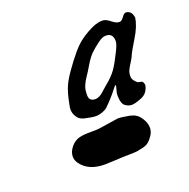

<svg xmlns="http://www.w3.org/2000/svg" viewBox="-76 -621 494 503"><g transform="rotate(-20 171.0 -370.0)"><path d="M70.1 -220Q63.5 -228.8 63.5 -239.7Q63.5 -252.9 74.5 -266.1Q84.7 -277.8 97.5 -281.1Q110.4 -284.4 129.8 -284.1Q149.2 -283.7 160.2 -285.9Q206.3 -293.2 207.8 -293.2Q215.1 -293.2 219.5 -292.5Q220.9 -292.5 225.3 -291.7Q229.7 -291 231.6 -290.6Q233.4 -290.3 236.7 -289.9Q240 -289.6 241.8 -288.8Q243.7 -288.1 246.9 -287.4Q250.2 -286.6 251.7 -285.9Q253.2 -285.2 255.7 -283.7Q258.3 -282.2 260.1 -280.8Q262 -279.3 264.2 -277.1Q266.4 -274.9 267.8 -272.7Q279.5 -257.3 279.5 -241.9Q279.5 -230.2 272.2 -220Q266.4 -211.2 260.1 -206.1Q253.9 -200.9 242.9 -198.4Q231.9 -195.8 227.2 -195.1Q222.4 -194.3 205.9 -194Q189.5 -193.6 186.5 -193.6Q184.3 -193.6 164.9 -192.5Q145.5 -191.4 136 -191.4Q90.6 -191.4 70.1 -220ZM153.8 -377.9Q153.8 -360.8 171.4 -360.8Q176.3 -360.8 181.9 -363.5Q187.5 -366.2 191.2 -369.4Q194.8 -372.6 201.2 -378.4Q207.5 -384.3 210.9 -386.7Q229 -401.4 239.3 -415.8Q249.5 -430.2 261.7 -455.1Q272.9 -476.6 272.9 -485.4Q272.9 -507.8 253.4 -507.8Q249.5 -507.8 245.8 -506.8Q242.2 -505.9 238.3 -503.4Q234.4 -501 232.2 -499.5Q230 -498 224.9 -493.9Q219.7 -489.7 217.8 -488.3Q211.9 -483.4 207.3 -479Q202.6 -474.6 198 -468.5Q193.4 -462.4 191.4 -459.5Q189.5 -456.5 184.1 -447.5Q178.7 -438.5 176.8 -435.5Q174.8 -432.1 169.9 -425Q165 -418 163.3 -414.6Q161.6 -411.1 158.7 -405Q155.8 -398.9 154.8 -392.6Q153.8 -386.2 153.8 -377.9ZM178.7 -323.2Q167.5 -318.4 156.7 -318.4Q152.3 -318.4 140.6 -320.3Q139.2 -320.8 135.3 -321.5Q131.3 -322.3 130.1 -322.5Q128.9 -322.8 125.5 -323.5Q122.1 -324.2 120.8 -325Q119.6 -325.7 116.9 -326.9Q114.3 -328.1 112.8 -329.3Q111.3 -330.6 109.6 -332.5Q107.9 -334.5 106.4 -336.9Q100.1 -346.2 100.1 -357.9Q100.1 -364.3 105.5 -387.7Q111.3 -413.1 121.1 -430.4Q130.9 -447.8 150.4 -473.6Q167.5 -496.1 180.4 -508.8Q193.4 -521.5 213.9 -533.2Q239.3 -547.9 255.9 -547.9H259.8Q268.1 -547.4 279.3 -538.3Q290.5 -529.3 298.3 -529.3H300.8Q306.2 -529.8 312 -538.3Q317.9 -546.9 322.8 -546.9H324.2Q338.9 -545.4 341.8 -526.4Q338.9 -503.4 320.8 -474.1Q302.7 -444.8 297.9 -432.6Q294.9 -426.3 289.3 -417.7Q283.7 -409.2 280.5 -402.1Q277.3 -395 277.3 -386.7V-382.8Q278.3 -374.5 289.1 -365.2Q291 -363.8 296.6 -363Q302.2 -362.3 303.7 -359.4Q306.2 -354.5 306.2 -351.6Q306.2 -345.7 300.8 -335.9Q295.4 -326.2 283.2 -321.3Q264.6 -314 256.3 -314Q247.1 -314 239.3 -319.3Q237.3 -320.8 235.6 -322.3Q233.9 -323.7 232.9 -326.2Q231.9 -328.6 231.2 -329.8Q230.5 -331.1 230 -334.2Q229.5 -337.4 229.2 -338.6Q229 -339.8 228.8 -343.8Q228.5 -347.7 228.5 -348.6V-351.6Q228.5 -356.4 230.7 -363.8Q232.9 -371.1 233.4 -374V-376Q233.4 -377.4 232.9 -377.4Q231.4 -377.4 227.1 -371.8Q222.7 -366.2 216.6 -358.6Q210.4 -351.1 207 -347.7Q203.6 -344.2 198.5 -338.6Q193.4 -333 189.2 -329.3Q185.1 -325.7 178.7 -323.2Z"/></g></svg>

Font: Essays1743
Style: Italic
Weight: 500
Italic angle: -10°
Designer: Based on the typeface in a 1743 English translation of the essays of Montaigne.  PostScript/TrueType font designed by Jo
Version: Version 002.100